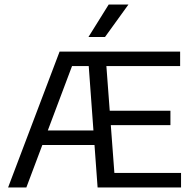

<svg xmlns="http://www.w3.org/2000/svg" viewBox="-20 -821 849 841"><path d="M15.5 0 241 -595H402.5V-531.5H295.5L95.5 0ZM139 -186 157.5 -249.5H418.5V-186ZM407.5 0 364 -595H769V-531.5H446L481 -63.5H773V0ZM431 -273V-336H726.5V-273ZM367.5 -659 456 -801H542.5L440 -659Z"/></svg>

Font: Encode Sans SC Condensed Thin
Style: Regular
Weight: 400
Version: Version 3.002